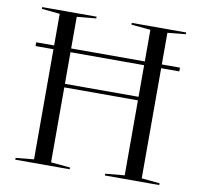

<svg xmlns="http://www.w3.org/2000/svg" viewBox="-77 -773 900 855"><g transform="rotate(10 372.5 -345.0)"><path d="M47 -514V-531H128V-674L46 -682V-690H292V-682L205 -674V-531H538V-674L451 -682V-690H697V-682L615 -674V-531H697V-514H615V-16L697 -8V0H451V-8L538 -16V-355H205V-16L292 -8V0H46V-8L128 -16V-514ZM205 -371H538V-514H205Z"/></g></svg>

Font: Libre Caslon Display
Style: Regular
Weight: 400
Designer: Pablo Impallari, Rodrigo Fuenzalida
Foundry: Pablo Impallari, Rodrigo Fuenzalida
Version: Version 1.002